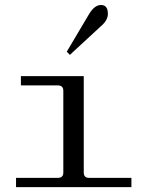

<svg xmlns="http://www.w3.org/2000/svg" viewBox="-20 -769 606 789"><path d="M395 -748.5Q423.3 -748.5 423.3 -712.4Q423.3 -685.5 395 -661.6L267.1 -543.5L254.4 -556.6L346.2 -711.4Q368.7 -748.5 395 -748.5ZM45.9 0V-38.1H217.8Q240.2 -38.1 240.2 -60.1V-396Q240.2 -418 217.8 -418H65.9V-456.1H324.2V-60.1Q324.2 -38.1 346.2 -38.1H520V0Z"/></svg>

Font: New Heterodox Mono
Style: Book
Weight: 400
Designer: Hao Chi Kiang <hello@hckiang.com>, Alexey Kryukov <alexios@thessalonica.org.ru>
Version: Version 0.0.3